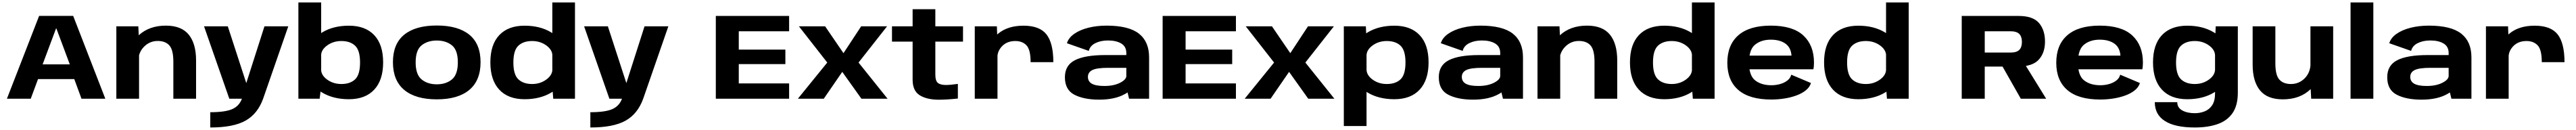

<svg xmlns="http://www.w3.org/2000/svg" viewBox="-20 -805 21032 1060"><path d="M36.5 0 299.5 -675.5H577.5L840 0H645.5L586.5 -160H290.5L231 0ZM328 -280H550L440.5 -572.5H437.5Z M930 0V-590.5H1109.5L1113 -517.5Q1198.5 -596 1334.5 -596Q1461.5 -596 1521.2 -522.5Q1581 -449 1581 -312.5V0H1395.5V-301.5Q1395.5 -398 1363 -434.5Q1330.5 -471 1268 -471Q1201.5 -471 1154.5 -422.5Q1126.5 -393.5 1115.5 -355V0Z M1852.5 0 1646 -590.5H1840L1991 -127.5L2139.5 -590.5H2334L2128.5 0Q2083.5 124 1984 179.2Q1884.5 234.5 1697 234.5V110Q1816 110 1874.5 85.5Q1932.5 61 1955.5 0Z M2416.5 0V-785H2602.5V-535Q2607 -538 2612 -541.5Q2702.5 -595.5 2829 -595.5Q2963 -595.5 3035.8 -518.5Q3108.5 -441.5 3108.5 -296.5Q3108.5 -152 3035.8 -74Q2963 4 2829 4Q2702.5 4 2612 -49.5Q2604.5 -54 2597.5 -58.5L2590 0ZM2602.5 -361V-230Q2607 -188 2651.5 -156Q2701 -120 2767.5 -120Q2839 -120 2879.5 -158Q2920 -196 2920 -295.5Q2920 -394.5 2879.5 -432.5Q2839 -470.5 2767.5 -470.5Q2701 -470.5 2651.5 -434.5Q2607 -402.5 2602.5 -361Z M3546.5 5Q3373 5 3280.8 -71.8Q3188.5 -148.5 3188.5 -298Q3188.5 -447.5 3280.8 -522.2Q3373 -597 3546.5 -597Q3720 -597 3812 -522.2Q3904 -447.5 3904 -298Q3904 -148.5 3812 -71.8Q3720 5 3546.5 5ZM3546.5 -117.5Q3621.5 -117.5 3670 -157.2Q3718.5 -197 3718.5 -296.5Q3718.5 -396.5 3670 -435.5Q3621.5 -474.5 3546.5 -474.5Q3471.5 -474.5 3422.8 -435.5Q3374 -396.5 3374 -296.5Q3374 -197 3422.8 -157.2Q3471.5 -117.5 3546.5 -117.5Z M4497.5 0 4493 -57.5Q4487 -53.5 4480 -49.5Q4390 4 4263.5 4Q4129.5 4 4056.8 -74Q3984 -152 3984 -296.5Q3984 -441.5 4056.8 -518.5Q4129.5 -595.5 4263.5 -595.5Q4390 -595.5 4480 -541.5Q4485 -538 4490 -535V-785H4675V0ZM4490 -230V-361Q4485 -402.5 4441 -434.5Q4391 -470.5 4325 -470.5Q4253.5 -470.5 4212.8 -432.5Q4172 -394.5 4172 -295.5Q4172 -196.5 4212.8 -158.2Q4253.5 -120 4325 -120Q4391 -120 4441 -156.5Q4485 -188.5 4490 -230Z M4956 0 4749.5 -590.5H4943.5L5094.5 -127.5L5243 -590.5H5437.5L5232 0Q5187 124 5087.5 179.2Q4988 234.5 4800.5 234.5V110Q4919.5 110 4978 85.5Q5036 61 5059 0Z M5825 0V-675H6423.5V-550H6012.5V-400.5H6393V-282.5H6012.5V-125H6423.5V0Z M6495 0 6735 -295 6503.5 -590.5H6717.5L6867.5 -371.5L7012 -590.5H7223.5L6990.5 -295L7227.5 0H7014L6857.5 -219L6706.5 0Z M7646.5 8Q7549 8 7490.5 -28Q7432 -64 7432 -155V-465.5H7263.5V-590.5H7432V-730H7617.5V-590.5H7843.5V-465.5H7617.5V-197.5Q7617.5 -145 7638.8 -128.5Q7660 -112 7705 -112Q7744.5 -112.5 7801.5 -121V-1.5Q7710 8 7646.5 8Z M8395.5 -298Q8395.5 -399.5 8362 -435Q8328.5 -470.5 8271 -470.5Q8204.5 -470.5 8164 -430Q8130 -395.5 8125 -351.5V0H7939.5V-590.5H8120L8122.5 -523.5Q8126 -527 8130.5 -530.5Q8208 -595.5 8337.5 -595.5Q8469.5 -595.5 8525.2 -524.2Q8581 -453 8581 -298Z M9199.5 0 9187 -51.5Q9177.5 -44.5 9166 -38.5Q9085 7.5 8955.5 7.5Q8831 7.5 8753.2 -32.5Q8675.5 -72.5 8675.5 -175.5Q8675.5 -272.5 8757.5 -314.2Q8839.5 -356 9004 -356H9177V-372.5Q9177 -425.5 9135.8 -450.2Q9094.5 -475 9027.5 -475Q8968 -475 8924.2 -453.2Q8880.5 -431.5 8870.5 -390L8692 -452.5Q8705.5 -497 8751.8 -529.2Q8798 -561.5 8866.8 -578.8Q8935.5 -596 9015.5 -596Q9196.5 -596 9279.8 -530.8Q9363 -465.5 9363 -337.5V0ZM9177 -186V-252H9029.5Q8936.5 -252 8900 -234Q8863.5 -216 8863.5 -178Q8863.5 -140.5 8896.2 -122.2Q8929 -104 8998 -104Q9074.5 -104 9125.8 -130Q9177 -156 9177 -186Z M9473.5 0V-675H10072V-550H9661V-400.5H10041.5V-282.5H9661V-125H10072V0Z M10143.5 0 10383.5 -295 10152 -590.5H10366L10516 -371.5L10660.5 -590.5H10872L10639 -295L10876 0H10662.5L10506 -219L10355 0Z M10953 222.5V-590.5H11133L11135.5 -533Q11142 -537 11148.5 -541.5Q11239 -595.5 11365.5 -595.5Q11499.5 -595.5 11572.2 -518.5Q11645 -441.5 11645 -296.5Q11645 -152 11572.2 -74Q11499.5 4 11365.5 4Q11239 4 11148.5 -49.5Q11143.5 -53 11138.5 -56V222.5ZM11138.5 -236Q11140.5 -190.5 11188 -156Q11237.5 -120 11304 -120Q11375.5 -120 11416 -158Q11456.5 -196 11456.5 -295.5Q11456.5 -394.5 11416 -432.5Q11375.5 -470.5 11304 -470.5Q11237.5 -470.5 11188 -434.5Q11140.5 -400 11138.5 -355Z M12252.5 0 12240 -51.5Q12230.5 -44.5 12219 -38.5Q12138 7.5 12008.5 7.5Q11884 7.5 11806.2 -32.5Q11728.5 -72.5 11728.5 -175.5Q11728.5 -272.5 11810.5 -314.2Q11892.5 -356 12057 -356H12230V-372.5Q12230 -425.5 12188.8 -450.2Q12147.5 -475 12080.5 -475Q12021 -475 11977.2 -453.2Q11933.5 -431.5 11923.5 -390L11745 -452.5Q11758.5 -497 11804.8 -529.2Q11851 -561.5 11919.8 -578.8Q11988.5 -596 12068.5 -596Q12249.5 -596 12332.8 -530.8Q12416 -465.5 12416 -337.5V0ZM12230 -186V-252H12082.5Q11989.5 -252 11953 -234Q11916.5 -216 11916.5 -178Q11916.5 -140.5 11949.2 -122.2Q11982 -104 12051 -104Q12127.5 -104 12178.8 -130Q12230 -156 12230 -186Z M12534.5 0V-590.5H12714L12717.5 -517.5Q12803 -596 12939 -596Q13066 -596 13125.8 -522.5Q13185.5 -449 13185.5 -312.5V0H13000V-301.5Q13000 -398 12967.5 -434.5Q12935 -471 12872.5 -471Q12806 -471 12759 -422.5Q12731 -393.5 12720 -355V0Z M13803 0 13798.5 -57.5Q13792.5 -53.5 13785.5 -49.5Q13695.5 4 13569 4Q13435 4 13362.2 -74Q13289.5 -152 13289.5 -296.5Q13289.5 -441.5 13362.2 -518.5Q13435 -595.5 13569 -595.5Q13695.5 -595.5 13785.5 -541.5Q13790.5 -538 13795.5 -535V-785H13980.5V0ZM13795.5 -230V-361Q13790.5 -402.5 13746.5 -434.5Q13696.5 -470.5 13630.5 -470.5Q13559 -470.5 13518.2 -432.5Q13477.5 -394.5 13477.5 -295.5Q13477.5 -196.5 13518.2 -158.2Q13559 -120 13630.5 -120Q13696.5 -120 13746.5 -156.5Q13790.5 -188.5 13795.5 -230Z M14443.5 6.5Q14265 6.5 14174.8 -71Q14084.5 -148.5 14084.5 -293Q14084.5 -439.5 14175 -517.8Q14265.5 -596 14439 -596Q14618.5 -596 14705.2 -515.8Q14792 -435.5 14792 -295Q14792 -262.5 14787.5 -240H14265.5Q14276 -177.5 14312 -149.5Q14362.5 -110 14444 -110Q14482 -110 14516.8 -120Q14551.5 -130 14575.8 -149.2Q14600 -168.5 14606.5 -196L14767.5 -128Q14757 -94 14725.8 -68.8Q14694.5 -43.5 14649 -26.8Q14603.5 -10 14550.5 -1.8Q14497.5 6.5 14443.5 6.5ZM14266 -351.5H14608.5Q14604 -414 14563.5 -446Q14517.5 -481.5 14439.5 -481.5Q14362 -481.5 14312 -441.5Q14276.5 -413.5 14266 -351.5Z M15388 0 15383.5 -57.5Q15377.5 -53.5 15370.5 -49.5Q15280.5 4 15154 4Q15020 4 14947.2 -74Q14874.5 -152 14874.5 -296.5Q14874.5 -441.5 14947.2 -518.5Q15020 -595.5 15154 -595.5Q15280.5 -595.5 15370.5 -541.5Q15375.5 -538 15380.5 -535V-785H15565.5V0ZM15380.5 -230V-361Q15375.5 -402.5 15331.5 -434.5Q15281.5 -470.5 15215.5 -470.5Q15144 -470.5 15103.2 -432.5Q15062.5 -394.5 15062.5 -295.5Q15062.5 -196.5 15103.2 -158.2Q15144 -120 15215.5 -120Q15281.5 -120 15331.5 -156.5Q15375.5 -188.5 15380.5 -230Z M15998.5 0V-675H16462.5Q16579.5 -675 16629 -617.8Q16678.5 -560.5 16678.5 -466.5Q16678.5 -373 16626.5 -317.5Q16591 -279.5 16522.5 -267.5L16688 0H16481L16332 -262H16186.5V0ZM16186.5 -376.5H16397.5Q16447 -376.5 16468.5 -398.2Q16490 -420 16490 -463.5Q16490 -506 16468.5 -528Q16447 -550 16397.5 -550H16186.5Z M17129.5 6.5Q16951 6.5 16860.8 -71Q16770.5 -148.5 16770.5 -293Q16770.5 -439.5 16861 -517.8Q16951.5 -596 17125 -596Q17304.5 -596 17391.2 -515.8Q17478 -435.5 17478 -295Q17478 -262.5 17473.5 -240H16951.5Q16962 -177.5 16998 -149.5Q17048.5 -110 17130 -110Q17168 -110 17202.8 -120Q17237.5 -130 17261.8 -149.2Q17286 -168.5 17292.5 -196L17453.5 -128Q17443 -94 17411.8 -68.8Q17380.5 -43.5 17335 -26.8Q17289.5 -10 17236.5 -1.8Q17183.5 6.5 17129.5 6.5ZM16952 -351.5H17294.5Q17290 -414 17249.5 -446Q17203.5 -481.5 17125.5 -481.5Q17048 -481.5 16998 -441.5Q16962.5 -413.5 16952 -351.5Z M17902 234.5Q17741 234.5 17658 182Q17575 129.5 17575 28H17758.5Q17758.5 73 17799.5 95.5Q17840.5 118 17902 118Q17943 118 17981 103.5Q18019 89 18043 53.8Q18067 18.5 18067 -44.5V-56Q18062 -53 18056.5 -49.5Q17966.5 4 17840 4Q17706 4 17633.2 -74Q17560.5 -152 17560.5 -296.5Q17560.5 -441.5 17633.2 -518.5Q17706 -595.5 17840 -595.5Q17966.5 -595.5 18056.5 -541.5Q18063.5 -537 18070 -533L18072.5 -590.5H18253V-49.5Q18253 55 18209.8 117.2Q18166.5 179.5 18087.5 207Q18008.5 234.5 17902 234.5ZM18067 -355Q18065 -400 18017.5 -434.5Q17967.5 -470.5 17901.5 -470.5Q17830 -470.5 17789.2 -432.5Q17748.5 -394.5 17748.5 -295.5Q17748.5 -196.5 17789.2 -158.2Q17830 -120 17901.5 -120Q17967.5 -120 18017.5 -156.5Q18065 -191 18067 -236.5Z M18852 0 18848 -78.5Q18761.5 5 18620.5 5Q18493.5 5 18433.8 -68.5Q18374 -142 18374 -278V-590.5H18559.5V-289Q18559.5 -192.5 18592 -156.2Q18624.5 -120 18687 -120Q18753.5 -120 18800.5 -168Q18840.5 -209.5 18846 -270.5V-590.5H19031.5V0Z M19173.5 0V-785H19359.5V0Z M19997 0 19984.5 -51.5Q19975 -44.5 19963.5 -38.5Q19882.5 7.5 19753 7.5Q19628.5 7.5 19550.8 -32.5Q19473 -72.5 19473 -175.5Q19473 -272.5 19555 -314.2Q19637 -356 19801.5 -356H19974.5V-372.5Q19974.5 -425.5 19933.2 -450.2Q19892 -475 19825 -475Q19765.5 -475 19721.8 -453.2Q19678 -431.5 19668 -390L19489.5 -452.5Q19503 -497 19549.2 -529.2Q19595.5 -561.5 19664.2 -578.8Q19733 -596 19813 -596Q19994 -596 20077.2 -530.8Q20160.5 -465.5 20160.5 -337.5V0ZM19974.5 -186V-252H19827Q19734 -252 19697.5 -234Q19661 -216 19661 -178Q19661 -140.5 19693.8 -122.2Q19726.5 -104 19795.5 -104Q19872 -104 19923.2 -130Q19974.5 -156 19974.5 -186Z M20735 -298Q20735 -399.5 20701.5 -435Q20668 -470.5 20610.5 -470.5Q20544 -470.5 20503.5 -430Q20469.5 -395.5 20464.5 -351.5V0H20279V-590.5H20459.5L20462 -523.5Q20465.5 -527 20470 -530.5Q20547.5 -595.5 20677 -595.5Q20809 -595.5 20864.8 -524.2Q20920.5 -453 20920.5 -298Z"/></svg>

Font: Anybody ExtraExpanded Regular
Style: Bold
Weight: 700
Width: 8
Designer: Tyler Finck
Foundry: Etcetera Type Company
Version: Version 1.010; ttfautohint (v1.8.3) -l 8 -r 50 -G 200 -x 14 